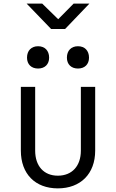

<svg xmlns="http://www.w3.org/2000/svg" viewBox="-20 -1029 640 1059"><path d="M262 -869H339L473 -1009H386L301 -923L213 -1009H127ZM410 -651C447 -651 471 -674 471 -711C471 -750 447 -774 410 -774C373 -774 349 -750 349 -711C349 -674 373 -651 410 -651ZM190 -651C227 -651 251 -674 251 -711C251 -750 227 -774 190 -774C153 -774 129 -750 129 -711C129 -674 153 -651 190 -651ZM299 10C424 10 505 -70 505 -198V-550H426V-198C426 -113 377 -60 299 -60C222 -60 174 -113 174 -198V-550H95V-198C95 -70 174 10 299 10Z"/></svg>

Font: JetBrains Mono Light
Style: Regular
Weight: 336
Monospace: yes
Designer: Philipp Nurullin, Konstantin Bulenkov
Foundry: JetBrains
Version: Version 2.305